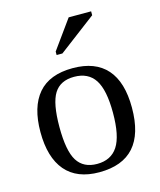

<svg xmlns="http://www.w3.org/2000/svg" viewBox="-107 -772 714 859"><g transform="rotate(-15 250.0 -342.5)"><path d="M461.9 -231.9Q461.9 9.8 247.1 9.8Q143.6 9.8 90.8 -52.2Q38.1 -114.3 38.1 -231.9Q38.1 -348.1 90.8 -409.7Q143.6 -471.2 251 -471.2Q355.5 -471.2 408.7 -410.9Q461.9 -350.6 461.9 -231.9ZM374 -231.9Q374 -337.4 343.3 -384.8Q312.5 -432.1 247.1 -432.1Q183.1 -432.1 154.5 -386.7Q126 -341.3 126 -231.9Q126 -121.1 155 -75Q184.1 -28.8 247.1 -28.8Q311.5 -28.8 342.8 -76.7Q374 -124.5 374 -231.9ZM197.3 -546.4V-562.5L293 -695.3H397V-677.2L224.1 -546.4Z"/></g></svg>

Font: Tinos
Style: Regular
Weight: 400
Designer: Steve Matteson
Foundry: Monotype Imaging Inc.
Version: Version 1.23